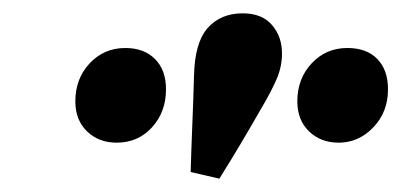

<svg xmlns="http://www.w3.org/2000/svg" viewBox="-20 -820 602 288"><path d="M155 -606Q128 -606 110.5 -623Q93 -640 93 -668Q93 -702 114.5 -725Q136 -748 168 -748Q196 -748 212.5 -731.5Q229 -715 229 -686Q229 -652 208 -629Q187 -606 155 -606ZM309 -552 266 -562Q267 -598 268.5 -633.5Q270 -669 271 -706Q272 -756 291.5 -778Q311 -800 344 -800Q373 -800 388 -782.5Q403 -765 403 -740Q403 -720 395 -701.5Q387 -683 374 -661Q358 -633 342 -606Q326 -579 309 -552ZM488 -606Q461 -606 443.5 -623Q426 -640 426 -668Q426 -702 447.5 -725Q469 -748 501 -748Q530 -748 546 -731.5Q562 -715 562 -686Q562 -652 540 -629Q518 -606 488 -606Z"/></svg>

Font: Source Serif 4 ExtraBold
Style: Italic
Weight: 800
Italic angle: -12°
Designer: Frank Grießhammer
Foundry: Adobe Systems Incorporated
Version: Version 4.004;hotconv 1.0.116;makeotfexe 2.5.65601